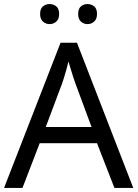

<svg xmlns="http://www.w3.org/2000/svg" viewBox="-20 -928 679 948"><path d="M545 0 459 -221H176L91 0H0L279 -717H360L638 0ZM352 -517Q349 -525 342 -546Q335 -567 328.5 -589.5Q322 -612 318 -624Q313 -604 307.5 -583.5Q302 -563 296.5 -546Q291 -529 287 -517L206 -301H432ZM178 -859Q178 -885 192 -896.5Q206 -908 225 -908Q244 -908 258 -896.5Q272 -885 272 -859Q272 -834 258 -821.5Q244 -809 225 -809Q206 -809 192 -821.5Q178 -834 178 -859ZM366 -859Q366 -885 379.5 -896.5Q393 -908 412 -908Q431 -908 445 -896.5Q459 -885 459 -859Q459 -834 445 -821.5Q431 -809 412 -809Q393 -809 379.5 -821.5Q366 -834 366 -859Z"/></svg>

Font: Noto Sans Khmer
Style: Regular
Weight: 400
Designer: Danh Hong and the Monotype Design Team
Foundry: Monotype Imaging Inc.
Version: Version 2.003